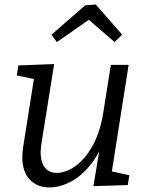

<svg xmlns="http://www.w3.org/2000/svg" viewBox="-20 -812 645 841"><path d="M199.3 9Q157.9 9.7 127.8 -10.5Q97.6 -30.7 85.1 -70Q72.6 -109.4 81.2 -166.7L130.9 -481.5L138.9 -463.5L53.6 -481.9L60.3 -525.4L217.2 -531.4L161.3 -182.5Q154.9 -139.9 161.4 -111.5Q167.9 -83.2 185.5 -68.9Q203.2 -54.6 229.1 -54.6Q256.8 -54.6 287.7 -70.4Q318.7 -86.2 347.8 -119Q376.9 -151.8 399.5 -201.9Q422.2 -252 432.8 -321.3L465.5 -528H543.5L467.9 -48.2L457.2 -63.9L546.5 -44.5L539.8 -1.3L389.2 3.3L421.9 -194.5L446 -231.4Q421 -146.4 379.2 -93.5Q337.3 -40.7 290.2 -16.2Q243 8.4 199.3 9ZM229 -627.6 205.6 -660.1 352.9 -788.5 399.5 -792.2 515.2 -660.1 482.1 -627.6 345.6 -745.4 396.8 -744.7Z"/></svg>

Font: Bitter Thin
Style: Italic
Weight: 100
Italic angle: -9°
Designer: Sol Matas, and Bitter project Authors
Foundry: Sol Matas
Version: Version 2.002